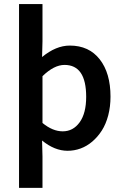

<svg xmlns="http://www.w3.org/2000/svg" viewBox="-20 -726 604 940"><path d="M73.2 193.8V-706.1H188V-523.9L186 -446.8Q253.9 -502.9 321.8 -502.9Q415.5 -502.9 468.3 -435.5Q521 -368.2 521 -252.9Q521 -203.6 509.8 -160.9Q498.5 -118.2 478.5 -86.9Q458.5 -55.7 431.9 -33Q405.3 -10.3 374.5 1Q343.8 12.2 311 12.2Q247.1 12.2 186 -38.1L188 40V193.8ZM287.1 -83Q337.9 -83 369.9 -127.2Q401.9 -171.4 401.9 -252Q401.9 -408.2 295.9 -408.2Q244.6 -408.2 188 -353V-124Q237.8 -83 287.1 -83Z"/></svg>

Font: Toshiba Sans Medium
Style: Regular
Weight: 500
Designer: Paul D. Hunt
Foundry: Toshiba Corporation
Version: Version 2.020;PS 2.0;hotconv 1.0.86;makeotf.lib2.5.63406